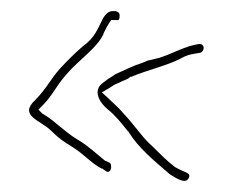

<svg xmlns="http://www.w3.org/2000/svg" viewBox="-20 -432 427 345"><path d="M72 -197C85 -184 92 -179 110 -168C131 -155 147 -136 163 -129H164L171 -124C179 -120 182 -133 178 -139L170 -143H169C154 -155 136 -172 118 -182C98 -194 76 -216 64 -223L56 -228L49 -235L56 -242C75 -261 79 -275 99 -298C123 -326 154 -345 166 -371V-372C167 -374 174 -389 180 -396H190C193 -395 195 -397 195 -404C195 -408 194 -410 188 -412H182C176 -412 170 -408 164 -397C155 -379 150 -364 129 -349C115 -337 101 -323 88 -309C71 -290 63 -272 43 -252C13 -224 53 -216 72 -197ZM158 -276C151 -263 159 -248 173 -236C187 -225 198 -211 210 -196H211V-195C229 -166 256 -144 285 -119C292 -115 313 -99 319 -112C324 -122 313 -121 294 -132L293 -133C280 -143 269 -154 258 -165C252 -171 245 -177 239 -184C227 -198 213 -217 202 -228C192 -240 186 -244 174 -256L163 -266L175 -273C181 -277 187 -281 193 -283C202 -288 210 -289 214 -294H216C241 -305 283 -315 305 -327C317 -334 326 -335 339 -337C348 -339 349 -353 338 -353C311 -349 294 -337 266 -328L245 -323C239 -320 230 -317 224 -315L210 -309C202 -305 194 -302 188 -299L174 -290C168 -285 162 -282 158 -276Z"/></svg>

Font: Stray Cat
Style: ExLtCn
Weight: 200
Version: Version 1.0